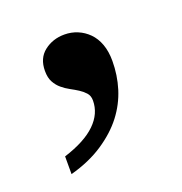

<svg xmlns="http://www.w3.org/2000/svg" viewBox="-64 -179 364 383"><g transform="rotate(-20 118.0 12.5)"><path d="M181.6 -39.1Q181.6 -8.8 172.9 19.3Q164.1 47.4 145.8 71.3Q127.4 95.2 98.1 114.7Q68.8 134.3 27.8 145.5V107.9Q73.7 93.3 95.9 71.5Q118.2 49.8 118.2 22Q118.2 11.7 112.3 5.4Q106.4 -1 99.1 -5.6Q91.8 -10.3 82.8 -15.1Q73.7 -20 66.2 -26.4Q58.6 -32.7 53.5 -42Q48.3 -51.3 48.3 -65.9Q48.3 -92.8 66.4 -106.9Q84.5 -121.1 109.4 -121.1Q124 -121.1 137 -115.7Q149.9 -110.4 160.2 -100.1Q170.4 -89.8 176 -74.5Q181.6 -59.1 181.6 -39.1Z"/></g></svg>

Font: MUA Office
Style: Regular
Weight: 400
Designer: Khon Soe Zaw Thu
Foundry: Myanmar Unicode
Version: Version 2.10 June 24, 2017